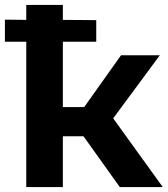

<svg xmlns="http://www.w3.org/2000/svg" viewBox="-31 -762 685 782"><path d="M462 -537 312 -326H225V-592H361V-680L225 -681V-742H76V-681L-11 -682V-592H76V0H225V-207H309L457 0H632L430 -280L620 -537Z"/></svg>

Font: Montserrat-Alt1
Style: Bold
Weight: 700
Designer: Differentunic
Foundry: Differentunic
Version: Version 7.222